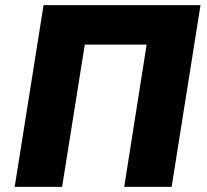

<svg xmlns="http://www.w3.org/2000/svg" viewBox="-20 -725 804 745"><path d="M37 0 149 -705H758L646 0H462L549 -552H309L221 0Z"/></svg>

Font: Nunito Sans 7pt SemiCondensed Black
Style: Italic
Weight: 900
Width: 4
Italic angle: -9°
Designer: Vernon Adams
Foundry: Vernon Adams
Version: Version 3.101;gftools[0.9.27]